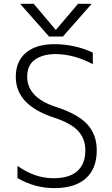

<svg xmlns="http://www.w3.org/2000/svg" viewBox="-20 -972 583 1003"><path d="M259.8 -41Q341.8 -41 383.8 -78.1Q425.8 -115.2 425.8 -186.5Q425.8 -248 387.7 -288.6Q349.6 -329.1 262.7 -357.4Q61.5 -422.9 62.5 -571.3Q62.5 -651.4 115.2 -696.3Q168 -741.2 264.6 -741.2Q370.1 -741.2 464.8 -697.3V-636.7Q366.2 -689.5 268.6 -689.5Q205.1 -689.5 163.6 -661.1Q122.1 -632.8 122.1 -571.3Q122.1 -462.9 270.5 -414.1Q385.7 -377 435.5 -323.2Q485.4 -269.5 485.4 -186.5Q485.4 -90.8 428.2 -40Q371.1 10.7 263.7 10.7Q161.1 10.7 71.3 -42V-105.5Q161.1 -41 259.8 -41ZM271.5 -815.4 387.7 -952.1H459L308.6 -781.2H236.3L85 -952.1H156.2Z"/></svg>

Font: Gen Shin Gothic Light
Style: Regular
Weight: 200
Designer: [Source Han Sans]
Ryoko NISHIZUKA  (kana & ideographs); Paul D. Hunt (Latin, Greek & Cyrillic); Wenlong ZHANG  (bopomofo
Version: Version 1.002.20150607